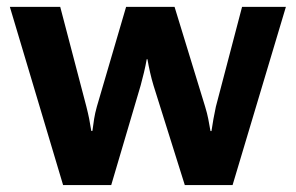

<svg xmlns="http://www.w3.org/2000/svg" viewBox="-20 -535 855 555"><path d="M8.5 -515.1 162.4 0H301.5L386.5 -287.8Q391.6 -306.2 396.2 -325.7Q400.9 -345.2 404.1 -363.8H406.2Q409.4 -345.2 413.8 -325.8Q418.2 -306.4 423.8 -287.8L514.2 0H652.3L806.4 -515.1H679.7L604 -226.6Q599.9 -207.3 597 -191.3Q594.2 -175.3 591.3 -156.2H588.4Q585.2 -175.3 582 -191.3Q578.9 -207.3 573 -226.6L484.6 -515.1H344.5L260 -226.8Q254.6 -207.5 252.1 -191.5Q249.5 -175.5 247.1 -156.5H243.9Q241 -175.5 237.8 -191.5Q234.6 -207.5 229.7 -226.8L154.1 -515.1Z"/></svg>

Font: Roboto Flex
Style: Regular
Weight: 400
Designer: Berlow after Robertson
Foundry: Google
Version: Version 3.200;gftools[0.9.32]